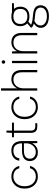

<svg xmlns="http://www.w3.org/2000/svg" viewBox="1391 -2151 992 3814"><g transform="rotate(-90 1887.0 -244.0)"><path d="M286 12Q217 12 163 -20.5Q109 -53 78.5 -112Q48 -171 48 -250Q48 -331 79.5 -390Q111 -449 165 -481.5Q219 -514 286 -514Q370 -514 426.5 -470.5Q483 -427 497 -357H451Q439 -412 394.5 -443Q350 -474 286 -474Q237 -474 193.5 -449Q150 -424 122.5 -375Q95 -326 95 -250Q95 -192 111 -150.5Q127 -109 154.5 -81.5Q182 -54 216.5 -41Q251 -28 286 -28Q327 -28 361.5 -41.5Q396 -55 420 -81Q444 -107 451 -144H497Q484 -76 428.5 -32Q373 12 286 12Z M769 12Q712 12 672.5 -10Q633 -32 613.5 -67.5Q594 -103 594 -144Q594 -198 619 -233.5Q644 -269 689.5 -286Q735 -303 795 -303H947Q947 -357 931.5 -395Q916 -433 884 -453.5Q852 -474 800 -474Q739 -474 699 -445Q659 -416 649 -357H602Q609 -410 637.5 -445Q666 -480 708.5 -497Q751 -514 800 -514Q869 -514 911 -487Q953 -460 972.5 -413.5Q992 -367 992 -308V0H952L948 -100Q940 -84 926 -64.5Q912 -45 890.5 -28Q869 -11 839.5 0.5Q810 12 769 12ZM774 -29Q817 -29 849 -45.5Q881 -62 903 -89.5Q925 -117 936 -149Q947 -181 947 -212V-265H798Q739 -265 704.5 -249Q670 -233 655.5 -206.5Q641 -180 641 -145Q641 -113 656.5 -86.5Q672 -60 702 -44.5Q732 -29 774 -29Z M1278 0Q1239 0 1211 -12Q1183 -24 1168.5 -53.5Q1154 -83 1154 -133V-463H1067V-502H1154L1161 -612H1199V-502H1357V-463H1199V-134Q1199 -81 1220 -60Q1241 -39 1291 -39H1347V0Z M1665 12Q1596 12 1542 -20.5Q1488 -53 1457.5 -112Q1427 -171 1427 -250Q1427 -331 1458.5 -390Q1490 -449 1544 -481.5Q1598 -514 1665 -514Q1749 -514 1805.5 -470.5Q1862 -427 1876 -357H1830Q1818 -412 1773.5 -443Q1729 -474 1665 -474Q1616 -474 1572.5 -449Q1529 -424 1501.5 -375Q1474 -326 1474 -250Q1474 -192 1490 -150.5Q1506 -109 1533.5 -81.5Q1561 -54 1595.5 -41Q1630 -28 1665 -28Q1706 -28 1740.5 -41.5Q1775 -55 1799 -81Q1823 -107 1830 -144H1876Q1863 -76 1807.5 -32Q1752 12 1665 12Z M1994 0V-720H2039V-397Q2065 -454 2113.5 -484Q2162 -514 2217 -514Q2272 -514 2314 -492Q2356 -470 2379.5 -424Q2403 -378 2403 -306V0H2358V-300Q2358 -388 2320.5 -430.5Q2283 -473 2211 -473Q2163 -473 2124 -449Q2085 -425 2062 -379Q2039 -333 2039 -267V0Z M2540 0V-502H2585V0ZM2563 -636Q2549 -636 2538.5 -646.5Q2528 -657 2528 -671Q2528 -686 2538.5 -696Q2549 -706 2563 -706Q2577 -706 2587 -696.5Q2597 -687 2597 -671Q2597 -657 2587 -646.5Q2577 -636 2563 -636Z M2732 0V-502H2772L2777 -400Q2803 -457 2850 -485.5Q2897 -514 2953 -514Q3008 -514 3050 -492.5Q3092 -471 3116 -425Q3140 -379 3140 -307V0H3095V-300Q3095 -389 3057 -431Q3019 -473 2947 -473Q2899 -473 2860.5 -450Q2822 -427 2799.5 -381.5Q2777 -336 2777 -269V0Z M3468 232Q3402 232 3351 213Q3300 194 3270.5 157.5Q3241 121 3241 69Q3241 43 3250 18.5Q3259 -6 3281 -30.5Q3303 -55 3344 -79L3384 -61Q3326 -31 3307 1Q3288 33 3288 64Q3288 104 3311 132.5Q3334 161 3375 176.5Q3416 192 3468 192Q3523 192 3562 176.5Q3601 161 3622.5 133.5Q3644 106 3644 70Q3644 20 3608.5 -9Q3573 -38 3481 -44Q3425 -48 3387 -54Q3349 -60 3323 -68Q3297 -76 3279.5 -86Q3262 -96 3247 -107V-127L3337 -206L3380 -191L3288 -112V-132Q3300 -125 3312.5 -118Q3325 -111 3345 -105.5Q3365 -100 3399 -94.5Q3433 -89 3490 -85Q3564 -80 3608 -60.5Q3652 -41 3671 -9Q3690 23 3690 67Q3690 109 3667.5 147Q3645 185 3596 208.5Q3547 232 3468 232ZM3467 -156Q3402 -156 3359 -180Q3316 -204 3294.5 -244.5Q3273 -285 3273 -334Q3273 -387 3294.5 -427Q3316 -467 3359.5 -490.5Q3403 -514 3467 -514Q3534 -514 3577 -490.5Q3620 -467 3641 -427Q3662 -387 3662 -334Q3662 -285 3641 -244.5Q3620 -204 3577 -180Q3534 -156 3467 -156ZM3468 -196Q3541 -196 3579 -232.5Q3617 -269 3617 -335Q3617 -405 3578 -439.5Q3539 -474 3468 -474Q3399 -474 3358.5 -439.5Q3318 -405 3318 -335Q3318 -266 3358.5 -231Q3399 -196 3468 -196ZM3556 -461 3538 -502H3731V-464Z"/></g></svg>

Font: DM Sans 16pt ExtraLight
Style: Regular
Weight: 250
Version: Version 4.004;gftools[0.9.30]